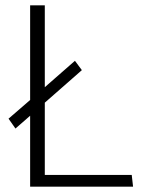

<svg xmlns="http://www.w3.org/2000/svg" viewBox="-20 -700 529 720"><path d="M93 0V-266L38 -218L12 -255L93 -325V-680H148V-373L261 -472L287 -437L148 -315V-44H474L479 0Z"/></svg>

Font: Catamaran ExtraLight
Style: Regular
Weight: 250
Designer: Pria Ravichandran
Version: Version 2.000